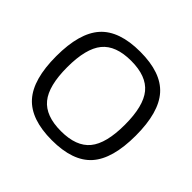

<svg xmlns="http://www.w3.org/2000/svg" viewBox="-175 -917 1135 1135"><g transform="rotate(45 392.5 -350.0)"><path d="M139 -632Q218 -720 393 -720Q568 -720 646.5 -632Q725 -544 725 -350Q725 -156 646.5 -68Q568 20 393 20Q218 20 139 -68Q60 -156 60 -350Q60 -544 139 -632ZM577.5 -575Q521 -644 393 -644Q265 -644 208.5 -575Q152 -506 152 -350Q152 -194 208.5 -125Q265 -56 393 -56Q521 -56 577.5 -125Q634 -194 634 -350Q634 -506 577.5 -575Z"/></g></svg>

Font: Fivo Sans
Style: Regular
Weight: 400
Designer: Alexander Slobzheninov
Foundry: Alexander Slobzheninov
Version: 1.0